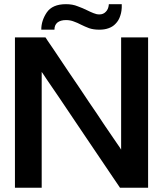

<svg xmlns="http://www.w3.org/2000/svg" viewBox="-20 -875 762 897"><path d="M234.4 -737.3Q234.4 -757.8 248 -769.5Q262.7 -781.2 288.1 -781.2Q308.6 -781.2 325.2 -774.4Q341.8 -768.6 358.4 -759.8Q376 -751 396.5 -743.2Q417 -736.3 444.3 -736.3Q468.8 -736.3 487.3 -743.2Q506.8 -750 519.5 -763.7Q535.2 -779.3 542 -801.8Q549.8 -824.2 548.8 -852.5Q548.8 -852.5 548.8 -853.5Q548.8 -855.5 548.8 -855.5Q548.8 -855.5 518.6 -855.5Q488.3 -855.5 488.3 -855.5Q488.3 -855.5 488.3 -853.5Q488.3 -852.5 488.3 -852.5Q486.3 -832 474.6 -820.3Q462.9 -807.6 444.3 -807.6Q430.7 -807.6 417 -813.5Q402.3 -819.3 386.7 -827.1Q367.2 -836.9 342.8 -845.7Q319.3 -855.5 288.1 -855.5Q224.6 -855.5 198.2 -816.4Q172.9 -778.3 172.9 -737.3Q172.9 -737.3 172.9 -736.3Q172.9 -736.3 172.9 -736.3Q172.9 -736.3 203.1 -736.3Q234.4 -736.3 234.4 -736.3Q234.4 -736.3 234.4 -736.3Q234.4 -737.3 234.4 -737.3Q234.4 -737.3 234.4 -737.3Q234.4 -737.3 234.4 -737.3ZM545.9 -700.2Q545.9 -700.2 545.9 -686.5Q545.9 -672.9 545.9 -649.4Q545.9 -605.5 545.9 -537.1Q545.9 -468.8 545.9 -398.4Q545.9 -311.5 545.9 -244.1Q545.9 -175.8 545.9 -175.8Q545.9 -175.8 540 -185.5Q533.2 -194.3 522.5 -210.9Q502 -241.2 467.8 -291Q434.6 -341.8 395.5 -398.4Q349.6 -467.8 302.7 -536.1Q256.8 -604.5 227.5 -648.4Q211.9 -671.9 202.1 -685.5Q193.4 -699.2 193.4 -699.2Q193.4 -699.2 192.4 -699.2Q192.4 -700.2 192.4 -700.2Q192.4 -700.2 166 -700.2Q139.6 -700.2 110.4 -700.2Q86.9 -700.2 68.4 -700.2Q49.8 -700.2 49.8 -700.2Q49.8 -700.2 49.8 -687.5Q49.8 -675.8 49.8 -653.3Q49.8 -612.3 49.8 -544.9Q49.8 -477.5 49.8 -401.4Q49.8 -351.6 49.8 -300.8Q49.8 -250 49.8 -203.1Q49.8 -116.2 49.8 -57.6Q49.8 2 49.8 2Q49.8 2 66.4 2Q82 2 103.5 2Q128.9 2 151.4 2Q174.8 2 174.8 2Q174.8 2 174.8 -67.4Q174.8 -137.7 174.8 -228.5Q174.8 -266.6 174.8 -305.7Q174.8 -345.7 174.8 -380.9Q174.8 -447.3 174.8 -493.2Q174.8 -539.1 174.8 -539.1Q174.8 -539.1 181.6 -529.3Q187.5 -519.5 199.2 -502.9Q220.7 -471.7 255.9 -419.9Q291 -368.2 330.1 -309.6Q356.4 -270.5 382.8 -231.4Q409.2 -192.4 433.6 -156.2Q478.5 -89.8 508.8 -44.9Q540 1 540 1Q540 1 540 2Q540 2 540 2Q540 2 564.5 2Q588.9 2 616.2 2Q638.7 2 655.3 2Q671.9 2 671.9 2Q671.9 2 671.9 -10.7Q671.9 -22.5 671.9 -44.9Q671.9 -85 671.9 -152.3Q671.9 -220.7 671.9 -296.9Q671.9 -346.7 671.9 -397.5Q671.9 -448.2 671.9 -495.1Q671.9 -581.1 671.9 -640.6Q671.9 -700.2 671.9 -700.2Q671.9 -700.2 655.3 -700.2Q639.6 -700.2 618.2 -700.2Q592.8 -700.2 569.3 -700.2Q545.9 -700.2 545.9 -700.2Z"/></svg>

Font: umazing
Style: Display
Weight: 400
Designer: umazing